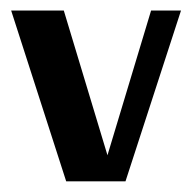

<svg xmlns="http://www.w3.org/2000/svg" viewBox="-20 -340 359 360"><path d="M319.4 -320.3H263.3L181.5 -48.9L99.6 -320.3H0.9L104.1 0H215.3Z"/></svg>

Font: Gidugu
Style: Regular
Weight: 400
Designer: Purushoth Kumar Guthula
Foundry: Silicon Andhra, USA.
Version: Version 1.0.5; ttfautohint (v1.2.25-373a) -l 7 -r 28 -G 50 -